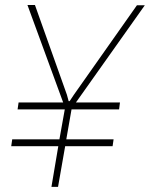

<svg xmlns="http://www.w3.org/2000/svg" viewBox="-20 -731 586 751"><path d="M515.6 -710.4H546.4L276.9 -330.1H449.2L445.8 -303.2H259.8L239.3 -186H424.3L420.4 -159.2H234.9L207 0H181.2L208 -159.2H23.9L27.8 -186H212.4L233.4 -303.2H48.8L52.7 -330.1H227.1L87.4 -711.4H116.7L241.7 -360.4L248.5 -335.4H252.4L269 -360.4Z"/></svg>

Font: TypoPRO Roboto
Style: Italic
Weight: 250
Italic angle: -12°
Designer: Google
Version: Version 2.136; 2016